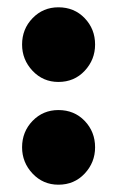

<svg xmlns="http://www.w3.org/2000/svg" viewBox="-20 -493 320 526"><path d="M140 13Q98 13 69.2 -17.5Q40.5 -48 40.5 -89.5Q40.5 -132 69.2 -161.8Q98 -191.5 140 -191.5Q183.5 -191.5 212 -161.8Q240.5 -132 240.5 -89.5Q240.5 -48 212 -17.5Q183.5 13 140 13ZM140 -268.5Q98 -268.5 69.2 -299Q40.5 -329.5 40.5 -371Q40.5 -413.5 69.2 -443.2Q98 -473 140 -473Q183.5 -473 212 -443.2Q240.5 -413.5 240.5 -371Q240.5 -329.5 212 -299Q183.5 -268.5 140 -268.5Z"/></svg>

Font: Fraunces 72pt SuperSoft
Style: Bold
Weight: 700
Version: Version 1.000;[0bf87f6ff]